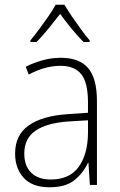

<svg xmlns="http://www.w3.org/2000/svg" viewBox="-20 -784 508 814"><path d="M238 -539Q316 -539 353.5 -495.5Q391 -452 391 -355V0H361L355 -94H353Q334 -52 296.5 -21Q259 10 190 10Q117 10 80.5 -30Q44 -70 44 -133Q44 -212 102 -252.5Q160 -293 267 -300L353 -306V-349Q353 -434 324.5 -469.5Q296 -505 236 -505Q204 -505 171 -496Q138 -487 102 -468L89 -501Q123 -518 160.5 -528.5Q198 -539 238 -539ZM270 -269Q180 -263 131.5 -230.5Q83 -198 83 -133Q83 -80 112.5 -51.5Q142 -23 195 -23Q275 -23 313.5 -76.5Q352 -130 353 -219V-274ZM253 -764Q266 -742 285.5 -713.5Q305 -685 325 -657.5Q345 -630 360 -613V-606H334Q309 -631 282.5 -663.5Q256 -696 235 -725Q213 -697 186.5 -664Q160 -631 135 -606H109V-613Q125 -632 145.5 -659.5Q166 -687 185 -714.5Q204 -742 216 -764Z"/></svg>

Font: Noto Sans Khmer UI SemiCondensed ExtraLight
Style: Regular
Weight: 200
Width: 4
Designer: Danh Hong and the Monotype Design Team
Foundry: Monotype Imaging Inc.
Version: Version 2.002; ttfautohint (v1.8.4.7-5d5b)